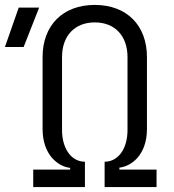

<svg xmlns="http://www.w3.org/2000/svg" viewBox="-85 -760 705 780"><path d="M260 0V-103C205 -103 167 -156 167 -232V-528C167 -615 219 -669 300 -669C381 -669 433 -615 433 -528V-232C433 -155 395 -103 340 -103V0H551V-71H400V-79C448 -84 512 -130 512 -236V-528C512 -657 430 -740 300 -740C170 -740 88 -657 88 -528V-236C88 -130 152 -83 200 -78V-71H50V0ZM11 -569 74 -729H-9L-65 -569Z"/></svg>

Font: Tekne LDO Light
Style: Regular
Weight: 300
Monospace: yes
Designer: Alessio Laiso, Mario Rullo, Paolo Rosset
Foundry: Alessio Laiso
Version: Version 1.000;hotconv 1.0.109;makeotfexe 2.5.65596